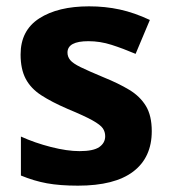

<svg xmlns="http://www.w3.org/2000/svg" viewBox="-20 -576 537 606"><path d="M459 -162Q459 -79 400.5 -34.5Q342 10 226 10Q169 10 128 2.5Q87 -5 46 -22V-145Q90 -125 141 -112Q192 -99 231 -99Q275 -99 293.5 -112Q312 -125 312 -146Q312 -160 304.5 -171Q297 -182 272 -196Q247 -210 194 -232Q143 -254 110 -275.5Q77 -297 61 -327.5Q45 -358 45 -404Q45 -480 104 -518Q163 -556 261 -556Q312 -556 358 -546Q404 -536 453 -513L408 -406Q368 -423 332 -434.5Q296 -446 259 -446Q193 -446 193 -410Q193 -397 201.5 -386.5Q210 -376 234.5 -364Q259 -352 307 -332Q354 -313 388 -292.5Q422 -272 440.5 -241.5Q459 -211 459 -162Z"/></svg>

Font: Noto Sans Tai Tham
Style: Bold
Weight: 700
Designer: Monotype Design Team 2013. Revised by David WIlliams 2020
Foundry: Monotype Imaging Inc.
Version: Version 2.002; ttfautohint (v1.8.4.7-5d5b)